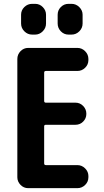

<svg xmlns="http://www.w3.org/2000/svg" viewBox="-20 -980 540 1000"><path d="M336.9 -960H352.5Q376 -960 393.1 -942.9Q410.2 -925.8 410.2 -903.3V-857.4Q410.2 -834 393.1 -816.9Q376 -799.8 352.5 -799.8H336.9Q313.5 -799.8 296.9 -816.9Q280.3 -834 280.3 -857.4V-903.3Q280.3 -926.8 296.9 -943.4Q313.5 -960 336.9 -960ZM147.5 -960H163.1Q186.5 -960 203.1 -942.9Q219.7 -925.8 219.7 -903.3V-857.4Q219.7 -834 202.6 -816.9Q185.5 -799.8 163.1 -799.8H147.5Q124 -799.8 106.9 -816.9Q89.8 -834 89.8 -857.4V-903.3Q89.8 -926.8 106.9 -943.4Q124 -960 147.5 -960ZM382.8 -730.5Q406.2 -730.5 423.3 -713.4Q440.4 -696.3 440.4 -672.9V-667Q440.4 -643.6 423.3 -627Q406.2 -610.4 382.8 -610.4H218.8Q210 -610.4 210 -601.6V-454.1Q210 -445.3 218.8 -445.3H373Q396.5 -445.3 413.1 -428.2Q429.7 -411.1 429.7 -387.7V-386.7Q429.7 -363.3 413.1 -346.7Q396.5 -330.1 373 -330.1H218.8Q210 -330.1 210 -322.3V-128.9Q210 -120.1 218.8 -120.1H382.8Q406.2 -120.1 423.3 -103Q440.4 -85.9 440.4 -63.5V-56.6Q440.4 -33.2 423.3 -16.6Q406.2 0 382.8 0H127Q103.5 0 86.9 -17.1Q70.3 -34.2 70.3 -56.6V-672.9Q70.3 -696.3 86.9 -713.4Q103.5 -730.5 127 -730.5Z"/></svg>

Font: Rounded Mgen+ 1m bold
Style: Bold
Weight: 700
Designer: [Source Han Sans]
Ryoko NISHIZUKA  (kana & ideographs); Paul D. Hunt (Latin, Greek & Cyrillic); Wenlong ZHANG  (bopomofo
Version: Version 1.059.20150602